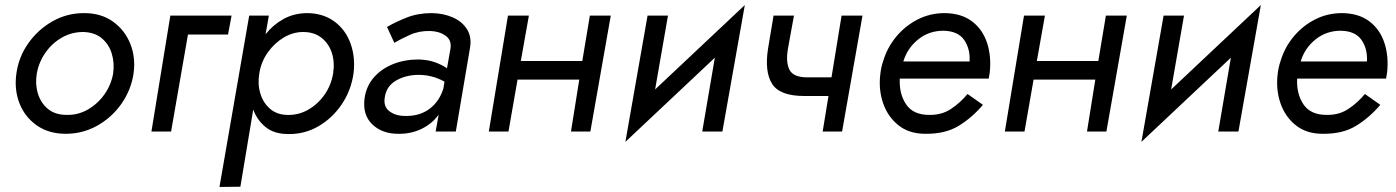

<svg xmlns="http://www.w3.org/2000/svg" viewBox="-20 -522 5539 762"><path d="M45 -230Q54 -296 92.5 -350.5Q131 -405 188.5 -437.5Q246 -470 314 -470Q381 -470 428 -436.5Q475 -403 497 -348.5Q519 -294 510 -230Q500 -164 461.5 -109.5Q423 -55 365.5 -23Q308 9 241 9Q174 9 126.5 -24Q79 -57 57.5 -111.5Q36 -166 45 -230ZM126 -230Q119 -188 130.5 -150.5Q142 -113 170.5 -89.5Q199 -66 245 -66Q290 -65 329 -87.5Q368 -110 394.5 -147.5Q421 -185 429 -230Q435 -272 423.5 -309.5Q412 -347 383.5 -370.5Q355 -394 310 -395Q264 -395 225 -372.5Q186 -350 160 -312.5Q134 -275 126 -230Z M656 -460H899L885 -385H726L659 0H581Z M934 219 851 220 969 -460H1047L1034 -386Q1064 -424 1105 -446.5Q1146 -469 1197 -470Q1261 -470 1306 -437.5Q1351 -405 1371 -350Q1391 -295 1383 -230Q1373 -162 1336 -107.5Q1299 -53 1244 -21Q1189 11 1124 10Q1069 10 1035 -17Q1001 -44 985 -87ZM1302 -230Q1309 -275 1297 -312Q1285 -349 1256 -372Q1227 -395 1183 -395Q1143 -395 1106 -373Q1069 -351 1042.5 -313.5Q1016 -276 1009 -230Q1002 -187 1013.5 -150Q1025 -113 1052 -90Q1079 -67 1118 -66Q1163 -64 1202 -86Q1241 -108 1267.5 -145.5Q1294 -183 1302 -230Z M1545 -352 1516 -415Q1550 -435 1594.5 -452.5Q1639 -470 1694 -470Q1741 -469 1778 -452.5Q1815 -436 1834 -405Q1853 -374 1845 -330L1789 0H1709L1721 -67Q1695 -31 1653 -10.5Q1611 10 1560 9Q1496 9 1457 -29Q1418 -67 1427 -133Q1434 -181 1464.5 -215.5Q1495 -250 1541 -268Q1587 -286 1641 -286Q1678 -285 1706 -275Q1734 -265 1754 -251L1768 -330Q1773 -363 1748 -380.5Q1723 -398 1687 -399Q1643 -400 1606.5 -383.5Q1570 -367 1545 -352ZM1507 -135Q1501 -99 1525.5 -80.5Q1550 -62 1586 -62Q1644 -60 1684 -89.5Q1724 -119 1740 -172L1744 -198Q1696 -225 1640 -225Q1588 -224 1550.5 -201.5Q1513 -179 1507 -135Z M1996 -460H2079L2047 -280H2291L2321 -460H2404L2323 0H2246L2279 -206H2034L1998 0H1920Z M2631 -460 2580 -167 2936 -502 2847 0H2767L2817 -293L2462 41L2550 -460Z M3131 -460 3107 -328Q3098 -274 3113.5 -244.5Q3129 -215 3184 -215H3280L3320 -460H3403L3322 0H3245L3268 -141H3172Q3075 -141 3044.5 -189Q3014 -237 3028 -328L3050 -460Z M3881 -106Q3839 -56 3785.5 -23Q3732 10 3652 9Q3588 9 3545.5 -25Q3503 -59 3484.5 -113.5Q3466 -168 3474 -230Q3477 -256 3485 -279Q3501 -333 3536.5 -376Q3572 -419 3621.5 -444.5Q3671 -470 3730 -470Q3796 -469 3838 -437Q3880 -405 3897.5 -351.5Q3915 -298 3908 -234Q3907 -228 3906 -222Q3905 -216 3904 -210H3551Q3548 -150 3576 -108Q3604 -66 3668 -66Q3717 -65 3754 -89.5Q3791 -114 3820 -149ZM3724 -400Q3667 -400 3624 -365.5Q3581 -331 3565 -278H3828Q3831 -328 3806.5 -363.5Q3782 -399 3724 -400Z M4044 -460H4127L4095 -280H4339L4369 -460H4452L4371 0H4294L4327 -206H4082L4046 0H3968Z M4679 -460 4628 -167 4984 -502 4895 0H4815L4865 -293L4510 41L4598 -460Z M5458 -106Q5416 -56 5362.5 -23Q5309 10 5229 9Q5165 9 5122.5 -25Q5080 -59 5061.5 -113.5Q5043 -168 5051 -230Q5054 -256 5062 -279Q5078 -333 5113.5 -376Q5149 -419 5198.5 -444.5Q5248 -470 5307 -470Q5373 -469 5415 -437Q5457 -405 5474.5 -351.5Q5492 -298 5485 -234Q5484 -228 5483 -222Q5482 -216 5481 -210H5128Q5125 -150 5153 -108Q5181 -66 5245 -66Q5294 -65 5331 -89.5Q5368 -114 5397 -149ZM5301 -400Q5244 -400 5201 -365.5Q5158 -331 5142 -278H5405Q5408 -328 5383.5 -363.5Q5359 -399 5301 -400Z"/></svg>

Font: Jost*
Style: Italic
Weight: 400
Italic angle: -10°
Version: Version 3.7